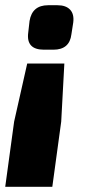

<svg xmlns="http://www.w3.org/2000/svg" viewBox="-26 -534 345 734"><path d="M158 -514H194Q226 -514 242 -497Q258 -480 254 -448L247 -403Q240 -344 178 -344H142Q73 -344 82 -410L87 -454Q97 -514 158 -514ZM208 -69 174 180H-6L28 -69L78 -291H220Z"/></svg>

Font: Exo 2.0 Extra Bold
Style: Italic
Weight: 800
Italic angle: -8°
Designer: Natanael Gama
Version: Version 1.001;PS 001.001;hotconv 1.0.70;makeotf.lib2.5.58329